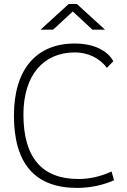

<svg xmlns="http://www.w3.org/2000/svg" viewBox="-20 -918 626 948"><path d="M360.4 9.8C423.3 9.8 484.4 -2.4 543 -27.8L530.8 -71.3C476.6 -46.4 423.3 -34.2 367.2 -34.2C187 -34.2 95.7 -140.1 95.7 -352.5C95.7 -548.3 195.8 -659.2 349.6 -659.2C414.1 -659.2 472.2 -631.3 507.8 -583L539.6 -615.7C508.8 -671.4 439 -703.1 348.6 -703.1C157.7 -703.1 48.8 -573.2 48.8 -347.7C48.8 -109.4 153.3 9.8 360.4 9.8ZM180.2 -771.5H242.2L339.4 -861.3L436.5 -771.5H498.5L359.4 -898.4H319.3Z"/></svg>

Font: Cascadia Mono PL ExtraLight
Style: Regular
Weight: 200
Monospace: yes
Designer: Aaron Bell
Foundry: Saja Typeworks
Version: Version 2404.023